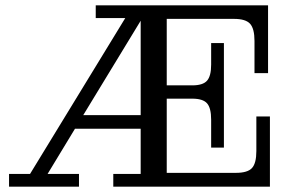

<svg xmlns="http://www.w3.org/2000/svg" viewBox="-20 -702 1099 722"><path d="M509 -269V-624L293 -269ZM14 0V-48H93L451 -634H340V-682H988V-427H937V-548Q937 -594 920.5 -612.5Q904 -631 860 -631H607V-381H703Q743 -381 758.5 -398.5Q774 -416 774 -459V-540H822V-147H774V-252Q774 -296 758.5 -313.5Q743 -331 703 -331H607V-52H867Q911 -52 927.5 -70Q944 -88 944 -134V-264H995V0H406V-48H509V-218H262L159 -48H277V0Z"/></svg>

Font: Montagu Slab 144pt
Style: Regular
Weight: 400
Designer: Florian Karsten
Foundry: Florian Karsten
Version: Version 1.000; ttfautohint (v1.8.3)